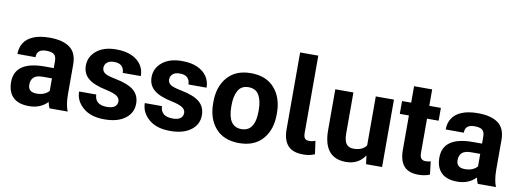

<svg xmlns="http://www.w3.org/2000/svg" viewBox="-61 -1118 4017 1483"><g transform="rotate(10 1948.0 -376.0)"><path d="M202 10.5Q118.5 10.5 76.8 -31.2Q35 -73 35 -148.5Q35 -312 269 -312H341V-366Q341 -403 323.2 -418.5Q305.5 -434 261 -434Q187.5 -434 187.5 -371.5V-370.5L45.5 -371Q45.5 -421.5 69.8 -459Q94 -496.5 144 -517.2Q194 -538 270.5 -538Q372.5 -538 428.2 -497.8Q484 -457.5 484 -365V-135Q484 -51.5 505 0H362.5Q353 -20.5 347.5 -47.5Q292 10.5 202 10.5ZM244.5 -95Q278.5 -95 302.8 -105.8Q327 -116.5 341 -133.5V-231.5H269Q220 -231.5 198.5 -211.2Q177 -191 177 -153.5Q177 -95.5 242.5 -95Z M793.5 10Q685.5 10 625.2 -43Q565 -96 565 -168H699.5Q702.5 -88 796.5 -88Q837.5 -88 857.5 -103.2Q877.5 -118.5 877.5 -145.5Q877.5 -170.5 853.5 -187Q829.5 -203.5 770.5 -216.5Q671.5 -236.5 626.5 -274.2Q581.5 -312 581.5 -374.5Q581.5 -444.5 638 -491.2Q694.5 -538 792.5 -538Q865 -538 914.2 -515.5Q963.5 -493 988.8 -454.8Q1014 -416.5 1014 -368H872Q872 -399 853.2 -419.5Q834.5 -440 792.5 -440Q755.5 -440 736.8 -423Q718 -406 718 -381Q718 -356 738.2 -340.8Q758.5 -325.5 823 -313Q926 -293 970.8 -254.8Q1015.5 -216.5 1015.5 -151.5Q1015.5 -79.5 956.8 -34.8Q898 10 793.5 10Z M1309 10Q1201 10 1140.8 -43Q1080.5 -96 1080.5 -168H1215Q1218 -88 1312 -88Q1353 -88 1373 -103.2Q1393 -118.5 1393 -145.5Q1393 -170.5 1369 -187Q1345 -203.5 1286 -216.5Q1187 -236.5 1142 -274.2Q1097 -312 1097 -374.5Q1097 -444.5 1153.5 -491.2Q1210 -538 1308 -538Q1380.5 -538 1429.8 -515.5Q1479 -493 1504.2 -454.8Q1529.5 -416.5 1529.5 -368H1387.5Q1387.5 -399 1368.8 -419.5Q1350 -440 1308 -440Q1271 -440 1252.2 -423Q1233.5 -406 1233.5 -381Q1233.5 -356 1253.8 -340.8Q1274 -325.5 1338.5 -313Q1441.5 -293 1486.2 -254.8Q1531 -216.5 1531 -151.5Q1531 -79.5 1472.2 -34.8Q1413.5 10 1309 10Z M1850 10Q1730.5 10 1665.5 -63.5Q1600.5 -137 1600.5 -259V-269Q1600.5 -389.5 1665.5 -464Q1730 -538 1849 -538Q1968.5 -538 2033.8 -463.8Q2099 -389.5 2099 -269V-259Q2099 -137.5 2034 -63.8Q1969 10 1850 10ZM1850 -99.5Q1933.5 -99.5 1951.5 -197.5Q1956.5 -225.5 1956.5 -262Q1956.5 -265.5 1956.5 -269Q1956.5 -341 1931.2 -384.5Q1906 -428 1849 -428Q1793 -428 1768 -384.2Q1743 -340.5 1743 -269V-259Q1743 -258.5 1743 -257.5Q1743 -99.5 1850 -99.5Z M2352 10.5Q2270.5 10.5 2232.2 -32.5Q2194 -75.5 2194 -158.5V-761.5H2336.5V-156.5Q2336.5 -125.5 2346.8 -113Q2357 -100.5 2381 -100.5Q2395 -100.5 2404 -102.5Q2413 -104.5 2429 -109.5L2443.5 -7Q2421.5 2.5 2400.8 6.5Q2380 10.5 2352 10.5Z M2688.5 10Q2511 10 2511 -209.5V-528.5H2653V-208.5Q2653 -152 2671.2 -126.5Q2689.5 -101 2730 -101Q2797.5 -101 2828.5 -144V-528.5H2971V0H2845.5L2836.5 -67Q2785 10 2688.5 10Z M3257 10Q3179.5 10 3142.8 -32Q3106 -74 3106 -159V-428H3034.5V-528.5H3106V-657.5H3248V-528.5H3339V-428H3248V-159.5Q3248 -128.5 3259.8 -115.5Q3271.5 -102.5 3292.5 -102.5Q3313.5 -102.5 3333.5 -108L3345.5 -6.5Q3307 10 3257 10Z M3561 10.5Q3477.5 10.5 3435.8 -31.2Q3394 -73 3394 -148.5Q3394 -312 3628 -312H3700V-366Q3700 -403 3682.2 -418.5Q3664.5 -434 3620 -434Q3546.5 -434 3546.5 -371.5V-370.5L3404.5 -371Q3404.5 -421.5 3428.8 -459Q3453 -496.5 3503 -517.2Q3553 -538 3629.5 -538Q3731.5 -538 3787.2 -497.8Q3843 -457.5 3843 -365V-135Q3843 -51.5 3864 0H3721.5Q3712 -20.5 3706.5 -47.5Q3651 10.5 3561 10.5ZM3603.5 -95Q3637.5 -95 3661.8 -105.8Q3686 -116.5 3700 -133.5V-231.5H3628Q3579 -231.5 3557.5 -211.2Q3536 -191 3536 -153.5Q3536 -95.5 3601.5 -95Z"/></g></svg>

Font: Roberto Sans
Style: Bold
Weight: 700
Designer: Google (font) & Cristiano Sobral (main changes)
Version: Version 1.000;October 12, 2021;FontCreator 14.0.0.2814 64-bi